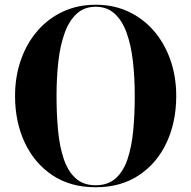

<svg xmlns="http://www.w3.org/2000/svg" viewBox="-20 -780 806 810"><path d="M383.5 10Q277 10 201 -40.8Q125 -91.5 84.2 -178.8Q43.5 -266 43.5 -375Q43.5 -456.5 68 -526.8Q92.5 -597 137.5 -649.2Q182.5 -701.5 245 -730.8Q307.5 -760 383.5 -760Q460 -760 522.2 -730.8Q584.5 -701.5 629.5 -649.2Q674.5 -597 699 -526.8Q723.5 -456.5 723.5 -375Q723.5 -266 683 -178.8Q642.5 -91.5 566.2 -40.8Q490 10 383.5 10ZM383.5 -751.5Q335.5 -751.5 303.5 -722Q271.5 -692.5 252.8 -640.8Q234 -589 226.2 -520.8Q218.5 -452.5 218.5 -375Q218.5 -297.5 225 -229.2Q231.5 -161 249 -109.2Q266.5 -57.5 299 -28Q331.5 1.5 383.5 1.5Q436 1.5 468.5 -28Q501 -57.5 518.2 -109.2Q535.5 -161 542 -229.2Q548.5 -297.5 548.5 -375Q548.5 -452.5 540.8 -520.8Q533 -589 514.5 -640.8Q496 -692.5 464 -722Q432 -751.5 383.5 -751.5Z"/></svg>

Font: Bodoni* 24pt
Style: Bold
Weight: 700
Version: Version 2.3